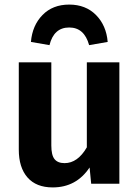

<svg xmlns="http://www.w3.org/2000/svg" viewBox="-20 -802 610 838"><path d="M450 -619 369 -605Q348 -682 282 -682Q215 -682 196 -605L115 -619Q121 -691 165.5 -736.5Q210 -782 282 -782Q354 -782 399 -736.5Q444 -691 450 -619ZM501 -530V0H378L371 -71Q313 16 210 16Q138 16 100 -27.5Q62 -71 62 -149V-530H204V-167Q204 -125 218 -107.5Q232 -90 262 -90Q319 -90 359 -159V-530Z"/></svg>

Font: Fira Sans SemiBold
Style: Regular
Weight: 600
Designer: bBox Type GmbH & Carrois Corporate GbR & Edenspiekermann AG
Foundry: bBox Type GmbH & Carrois Corporate GbR & Edenspiekermann AG
Version: Version 4.301;PS 004.301;hotconv 1.0.88;makeotf.lib2.5.64775